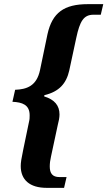

<svg xmlns="http://www.w3.org/2000/svg" viewBox="-20 -780 518 926"><path d="M205 126H289L301 74H267C233 74 220 56 220 23C220 8 222 -8 226 -25L259 -179C263 -193 267 -213 267 -228C267 -271 243 -300 193 -315L194 -321C266 -338 300 -378 314 -440L348 -598C365 -677 383 -709 431 -709H466L478 -760H404C289 -760 232 -719 209 -615L173 -442C157 -366 110 -349 53 -347L40 -289C87 -287 123 -275 123 -224C123 -215 123 -204 120 -193L92 -58C83 -14 80 3 80 21C80 87 123 126 205 126Z"/></svg>

Font: Noto Serif Tamil Condensed
Style: Bold Italic
Weight: 700
Width: 3
Italic angle: -12°
Designer: Indian Type Foundry, Tom Grace, and the Monotype Design Team
Foundry: Monotype Imaging Inc.
Version: Version 2.003